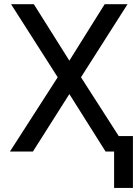

<svg xmlns="http://www.w3.org/2000/svg" viewBox="-20 -731 677 926"><path d="M314.5 -438.5 484.9 -710.9H595.2L370.6 -358.4L600.6 0H489.3L314.5 -277.3L138.7 0H27.8L258.3 -358.4L33.2 -710.9H143.1ZM621.1 175.3H530.3V-74.7H621.1Z"/></svg>

Font: APIMedia Roboto
Style: Regular
Weight: 400
Designer: Google
Version: Version 2.137; 2017